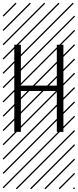

<svg xmlns="http://www.w3.org/2000/svg" viewBox="-23 -978 577 1424"><path d="M398.4 -646H447.3V0H398.4V-303.2H131.8V0H83V-646H131.8V-343.3H398.4ZM526.9 410.6 533.7 417.5 525.4 425.8 518.6 418.9ZM526.9 304.7 533.7 311.5 419.4 425.8 412.6 418.9ZM526.9 198.7 533.7 205.6 313.5 425.8 306.6 418.9ZM526.9 92.3 533.7 99.1 207.5 425.8 200.7 418.9ZM526.9 -13.2 533.7 -6.3 101.6 425.8 94.7 418.9ZM526.9 -119.1 533.7 -112.3 3.4 418 -3.4 411.1ZM526.9 -225.6 533.7 -218.8 3.4 311.5 -3.4 304.7ZM526.9 -331.5 533.7 -324.7 3.4 205.6 -3.4 198.7ZM526.9 -438 533.7 -431.2 3.4 99.1 -3.4 92.3ZM526.9 -543.5 533.7 -536.6 3.4 -6.3 -3.4 -13.2ZM526.9 -649.4 533.7 -642.6 3.4 -112.3 -3.4 -119.1ZM526.9 -755.9 533.7 -749 3.4 -218.8 -3.4 -225.6ZM526.9 -861.8 533.7 -855 3.4 -324.7 -3.4 -331.5ZM516.6 -958 523.4 -951.2 3.4 -431.2 -3.4 -438ZM411.1 -958 418 -951.2 3.4 -536.6 -3.4 -543.5ZM305.2 -958 312 -951.2 3.4 -642.6 -3.4 -649.4ZM198.7 -958 205.6 -951.2 3.4 -749 -3.4 -755.9ZM92.3 -958 99.1 -951.2 3.4 -855 -3.4 -861.8Z"/></svg>

Font: AzarMehrMSRS2
Style: Regular
Weight: 1
Designer: Amin Abedi
Version: Version 1.00